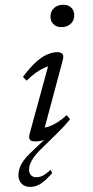

<svg xmlns="http://www.w3.org/2000/svg" viewBox="-98 -754 506 1045"><g transform="rotate(-5 154.5 -232.0)"><path d="M214 -653.5Q214 -672 222.2 -686.8Q230.5 -701.5 245.8 -710Q261 -718.5 282 -718.5Q311 -718.5 327.5 -702.5Q344 -686.5 344 -662.5Q344 -644 335.8 -629.2Q327.5 -614.5 312.2 -606Q297 -597.5 276 -597.5Q247 -597.5 230.5 -613.5Q214 -629.5 214 -653.5ZM192.5 -22 95 58Q71.5 77.5 56 96Q40.5 114.5 33 131.5Q25.5 148.5 25.5 165Q25.5 184 36.8 194.2Q48 204.5 68 204.5Q83.5 204.5 99.2 198Q115 191.5 143 170.5L149 189.5Q112 224.5 86.2 239.2Q60.5 254 31 254Q0 254 -17.5 236.5Q-35 219 -35 191Q-35 173.5 -27.5 153Q-20 132.5 -0.8 109.5Q18.5 86.5 53 60L138.5 -8L139.5 0Q124.5 5.5 111.2 7.8Q98 10 86 10Q55.5 10 46 0Q36.5 -10 46 -35.5L184.5 -410L200.5 -392.5Q182.5 -393.5 159 -386Q135.5 -378.5 109 -363Q82.5 -347.5 54.5 -324L36.5 -346Q80 -395 114.2 -420.5Q148.5 -446 176 -455.2Q203.5 -464.5 225.5 -464.5Q250 -464.5 259.8 -453.8Q269.5 -443 260.5 -419L122 -38L110 -61Q129 -59 152.8 -64.8Q176.5 -70.5 202.8 -84Q229 -97.5 255 -118L272 -94.5Q252 -74 231.8 -55.8Q211.5 -37.5 192.5 -22Z"/></g></svg>

Font: Newsreader 14pt
Style: Italic
Weight: 400
Italic angle: -17°
Designer: Hugues Gentile
Foundry: Production Type
Version: Version 1.003